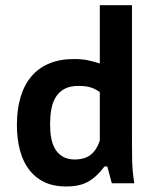

<svg xmlns="http://www.w3.org/2000/svg" viewBox="-20 -692 596 726"><path d="M479 -160.2Q479 -123.5 479.7 -84.2Q480.5 -44.9 487.8 1H402.8L385.7 -62.5H375Q359.9 -42.5 344.5 -28.1Q329.1 -13.7 312 -4.4Q294.9 4.9 274.7 9Q254.4 13.2 229.5 13.2Q183.6 13.2 148.9 -2.9Q114.3 -19 90.8 -49.3Q67.4 -79.6 55.7 -122.8Q43.9 -166 43.9 -220.2Q43.9 -277.3 57.4 -323.5Q70.8 -369.6 97.7 -401.9Q124.5 -434.1 165 -451.4Q205.6 -468.8 260.3 -468.8Q290.5 -468.8 313 -463.9Q335.4 -459 357.4 -452.1V-672.4H479ZM260.3 -88.9Q301.3 -88.9 324 -107.7Q346.7 -126.5 357.4 -160.6V-343.8Q349.1 -349.6 340.8 -354Q332.5 -358.4 323.2 -361.3Q314 -364.3 302.7 -365.7Q291.5 -367.2 276.9 -367.2Q244.1 -367.2 223.1 -355.5Q202.1 -343.8 190.2 -323.7Q178.2 -303.7 173.8 -277.3Q169.4 -251 169.4 -221.2Q169.4 -193.4 173.8 -169.7Q178.2 -146 188.7 -128.4Q199.2 -110.8 216.6 -100.3Q233.9 -89.8 260.3 -88.9Z"/></svg>

Font: PT Astra Sans
Style: Bold
Weight: 700
Designer: A.Korolkova, I. Chaeva
Foundry: ParaType Ltd
Version: Version 1.001; ttfautohint (v1.6)